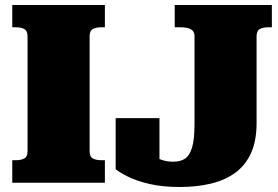

<svg xmlns="http://www.w3.org/2000/svg" viewBox="-20 -730 1109 767"><path d="M90 -126V-585Q90 -607 77 -614Q64 -621 44 -621H29V-710H399V-621H384Q364 -621 351 -614Q338 -607 338 -585V-126Q338 -104 351 -97Q364 -90 384 -90H399V0H29V-90H44Q64 -90 77 -97Q90 -104 90 -126ZM678 -710H1066V-621H1051Q1031 -621 1018 -614Q1005 -607 1005 -585V-239Q1005 -168 983 -119Q961 -70 920 -40Q879 -10 822.5 3.5Q766 17 698 17Q631 17 580 5.5Q529 -6 494 -23Q459 -40 442 -54V-258H617V-61Q600 -66 584.5 -78.5Q569 -91 558.5 -105Q548 -119 547.5 -128Q547 -137 559 -134Q569 -124 585.5 -112Q602 -100 624 -92Q646 -84 672 -84Q701 -84 719.5 -96.5Q738 -109 747.5 -141.5Q757 -174 757 -232V-585Q757 -600 749.5 -607.5Q742 -615 729.5 -618Q717 -621 702 -621H678Z"/></svg>

Font: Roboto Serif Black
Style: Regular
Weight: 900
Designer: Greg Gazdowicz
Foundry: Commercial Type
Version: Version 1.008